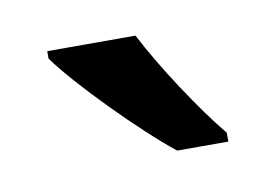

<svg xmlns="http://www.w3.org/2000/svg" viewBox="-35 -814 366 255"><g transform="rotate(-10 148.0 -686.0)"><path d="M159 -766H40V-756C67 -718 143 -641 187 -606H256V-618C226 -654 182 -721 159 -766Z"/></g></svg>

Font: Noto Sans Devanagari UI SemiCondensed Medium
Style: Regular
Weight: 500
Width: 4
Designer: Jelle Bosma - Monotype Design Team
Foundry: Monotype Imaging Inc.
Version: Version 2.004